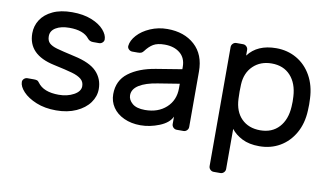

<svg xmlns="http://www.w3.org/2000/svg" viewBox="-73 -691 1796 1042"><g transform="rotate(10 825.0 -170.0)"><path d="M54 -380Q54 -421 76 -455Q98 -489 141.5 -509.5Q185 -530 248 -530Q310 -530 355 -512Q400 -494 423.5 -467Q447 -440 447 -415Q447 -405 439 -397.5Q431 -390 420 -390H387Q368 -390 357 -404Q326 -444 248 -444Q202 -444 173.5 -427Q145 -410 145 -380Q145 -355 159 -342Q173 -329 201 -321Q229 -313 300 -297Q388 -278 425 -239Q462 -200 462 -144Q462 -103 436.5 -68Q411 -33 363.5 -11.5Q316 10 253 10Q191 10 143.5 -9.5Q96 -29 70 -57Q44 -85 44 -110Q44 -120 52 -127.5Q60 -135 71 -135H107Q116 -135 123 -133Q130 -131 136 -122Q169 -76 253 -76Q300 -76 335.5 -95.5Q371 -115 371 -144Q371 -168 353.5 -182.5Q336 -197 303 -206.5Q270 -216 200 -231Q54 -262 54 -380Z M890 -329V-342Q890 -391 857.5 -417.5Q825 -444 773 -444Q733 -444 710.5 -430.5Q688 -417 668 -390Q662 -382 655 -379Q648 -376 636 -376H606Q595 -376 586.5 -384Q578 -392 579 -403Q582 -433 608.5 -462.5Q635 -492 679 -511Q723 -530 773 -530Q866 -530 923.5 -478Q981 -426 981 -332V-27Q981 -16 973 -8Q965 0 954 0H917Q906 0 898 -8Q890 -16 890 -27V-68Q874 -32 822 -11Q770 10 718 10Q667 10 627 -8.5Q587 -27 565.5 -59Q544 -91 544 -131Q544 -206 600 -248.5Q656 -291 749 -306ZM890 -249 772 -230Q707 -220 671 -197.5Q635 -175 635 -141Q635 -116 658 -96Q681 -76 728 -76Q800 -76 845 -117Q890 -158 890 -224Z M1218 163Q1218 174 1210 182Q1202 190 1191 190H1154Q1143 190 1135 182Q1127 174 1127 163V-493Q1127 -504 1135 -512Q1143 -520 1154 -520H1191Q1202 -520 1210 -512Q1218 -504 1218 -493V-462Q1269 -530 1373 -530Q1435 -530 1485.5 -501Q1536 -472 1566.5 -418Q1597 -364 1600 -292Q1601 -282 1601 -260Q1601 -237 1600 -227Q1597 -155 1566.5 -101.5Q1536 -48 1486 -19Q1436 10 1373 10Q1317 10 1278.5 -9.5Q1240 -29 1218 -58ZM1363 -76Q1428 -76 1466.5 -118Q1505 -160 1509 -232Q1510 -242 1510 -260Q1510 -278 1509 -288Q1505 -360 1466.5 -402Q1428 -444 1363 -444Q1301 -444 1261 -405.5Q1221 -367 1218 -303L1217 -264L1218 -224Q1221 -154 1260 -115Q1299 -76 1363 -76Z"/></g></svg>

Font: Hezaedrus
Style: Regular
Weight: 400
Designer: Hubert & Fischer
Foundry: Hubert & Fischer
Version: Version 1.10;September 3, 2019;FontCreator 11.5.0.2425 64-bi